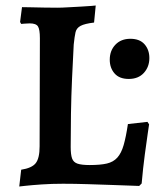

<svg xmlns="http://www.w3.org/2000/svg" viewBox="-20 -668 587 698"><path d="M50 10 57 -51Q96 -57 110 -75Q124 -93 124 -136L125 -529Q125 -561 118 -572Q111 -583 88 -583Q80 -583 68.5 -582Q57 -581 57 -581L53 -588L60 -642Q69 -642 91 -641.5Q113 -641 139.5 -640.5Q166 -640 188 -640Q205 -640 228.5 -641.5Q252 -643 274.5 -644Q297 -645 312.5 -646.5Q328 -648 328 -648L322 -586Q288 -582 273 -574Q258 -566 254.5 -550.5Q251 -535 248 -506Q245 -450 242 -384.5Q239 -319 238 -254.5Q237 -190 237 -134Q237 -106 242 -92Q247 -78 262 -73Q277 -68 306 -68Q345 -68 368.5 -73.5Q392 -79 406.5 -95Q421 -111 429.5 -140.5Q438 -170 445 -217L516 -225L522 -216Q522 -216 517.5 -185.5Q513 -155 506.5 -106.5Q500 -58 495 -1L486 8Q486 8 459 7Q432 6 389 4.5Q346 3 298.5 1.5Q251 0 209 0Q168 0 131.5 2.5Q95 5 72.5 7.5Q50 10 50 10ZM448 -381Q414 -381 396.5 -401Q379 -421 379 -451Q379 -484 399.5 -505.5Q420 -527 454 -527Q488 -527 505.5 -507Q523 -487 523 -457Q523 -425 503 -403Q483 -381 448 -381Z"/></svg>

Font: Alegreya SemiBold
Style: Regular
Weight: 600
Designer: Juan Pablo del Peral
Foundry: Huerta Tipografica
Version: Version 2.009